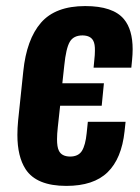

<svg xmlns="http://www.w3.org/2000/svg" viewBox="-20 -607 463 636"><path d="M199.7 8.8Q101.1 8.8 64.9 -46.4Q37.6 -88.4 37.6 -160.2Q37.6 -182.6 40 -207.5L57.1 -370.6Q67.9 -476.6 115.7 -531.7Q163.6 -586.9 262.2 -586.9Q354.5 -586.9 390.6 -543.5Q419.4 -508.8 419.4 -443.8Q419.4 -427.2 417.5 -408.2L415 -382.8H290L292.5 -409.2Q294.4 -425.3 294.4 -438.5Q294.9 -460.9 289.1 -471.7Q280.3 -489.3 253.4 -489.7Q223.6 -489.7 211.2 -468.5Q198.7 -447.3 192.9 -390.1L186.5 -331.1H324.2L316.9 -256.8H179.2L171.4 -185.1Q168.9 -162.6 168.9 -146Q168.9 -120.1 174.8 -108.4Q183.6 -88.9 211.9 -88.4Q239.7 -88.4 251.5 -107.4Q263.2 -126.5 267.1 -166L271 -203.6H396L392.6 -171.9Q382.8 -81.5 336.4 -36.4Q290 8.8 199.7 8.8Z"/></svg>

Font: Oswald
Style: Medium
Weight: 500
Designer: Vernon Adams
Foundry: Vernon Adams
Version: 3.0; ttfautohint (v0.94.23-7a4d-dirty) -l 8 -r 50 -G 150 -x 